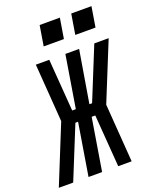

<svg xmlns="http://www.w3.org/2000/svg" viewBox="-207 -1046 924 1142"><g transform="rotate(-20 254.5 -474.5)"><path d="M-37 0 112 -368 85 -735H170L195 -405H218L272 -735H359L304 -405H321L455 -735H546L397 -368L424 0H339L314 -330H291L237 0H151L205 -330H188L54 0ZM366 -821 387 -949H515L494 -821ZM166 -821 187 -949H315L294 -821Z"/></g></svg>

Font: Iosevka SS04 Medium
Style: Italic
Weight: 500
Italic angle: -9°
Monospace: yes
Designer: Belleve Invis
Foundry: Belleve Invis
Version: Version 19.0.0; ttfautohint (v1.8.4)